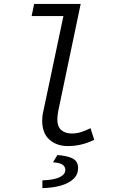

<svg xmlns="http://www.w3.org/2000/svg" viewBox="-20 -732 640 978"><path d="M325 12Q269 12 232 -20.5Q195 -53 195 -117Q195 -130 196.5 -142.5Q198 -155 202 -171L303 -650H141L154 -712H391L277 -168Q275 -157 273.5 -146Q272 -135 272 -124Q272 -87 292 -69.5Q312 -52 346 -52Q370 -52 392.5 -59Q415 -66 441 -79L460 -20Q428 -4 394.5 4Q361 12 325 12ZM196 226.3 195.8 186.8Q256.3 184.5 284.6 170.2Q312.8 155.9 312.8 134.2Q312.8 116.4 298 106.5Q283.2 96.7 250 94.8L272.5 57.6Q315.8 61.5 338.5 70.2Q361.2 79 369.5 92.1Q377.8 105.3 377.8 124Q377.8 156.8 354.5 179.1Q331.3 201.5 290.2 213.2Q249.1 224.9 196 226.3Z"/></svg>

Font: SourceCodeVF
Style: Italic
Weight: 200
Italic angle: -11°
Monospace: yes
Designer: Paul D. Hunt, Teo Tuominen
Foundry: Adobe
Version: Version 1.026;hotconv 1.1.0;makeotfexe 2.6.0